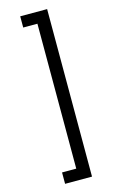

<svg xmlns="http://www.w3.org/2000/svg" viewBox="-162 -994 747 1240"><g transform="rotate(-15 211.5 -374.0)"><path d="M290 186H110V110H205V-859H110V-934H290Z"/></g></svg>

Font: Poppins
Style: Regular
Weight: 400
Designer: Ninad Kale (Devanagari), Jonny Pinhorn (Latin)
Foundry: Indian Type Foundry
Version: Version 3.002 2017